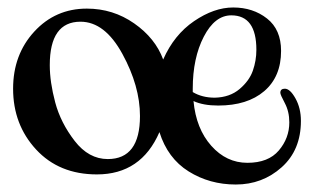

<svg xmlns="http://www.w3.org/2000/svg" viewBox="-20 -565 839 513"><path d="M603 -545Q656 -545 693.5 -515.5Q731 -486 731 -429Q731 -360 686 -321.5Q641 -283 563 -283Q523 -283 497 -295Q504 -221 544.5 -175.5Q585 -130 641 -130Q697 -130 725 -163Q753 -196 753 -238Q753 -267 741 -289.5Q729 -312 729 -317Q729 -328 741 -328Q755 -328 769.5 -302Q784 -276 784 -242Q784 -164 732.5 -118Q681 -72 610 -72Q540 -72 484 -107Q428 -142 406 -212Q357 -99 239 -99Q138 -99 76.5 -165.5Q15 -232 15 -328Q15 -419 71.5 -480.5Q128 -542 212 -542Q282 -542 338.5 -502.5Q395 -463 416 -406Q445 -472 498.5 -508.5Q552 -545 603 -545ZM268 -140Q354 -140 354 -255Q354 -335 307 -421Q260 -507 195 -507Q113 -507 113 -391Q113 -346 127.5 -291.5Q142 -237 179.5 -188.5Q217 -140 268 -140ZM495 -328V-319Q520 -304 554 -304Q594 -305 620 -327Q646 -349 655.5 -376Q665 -403 665 -432Q665 -524 598 -524Q554 -524 524.5 -467Q495 -410 495 -328Z"/></svg>

Font: Henny Penny
Style: Regular
Weight: 400
Designer: Olga Umpeleva
Foundry: Brownfox
Version: Version 1.001